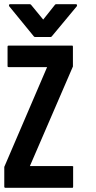

<svg xmlns="http://www.w3.org/2000/svg" viewBox="-36 -896 456 915"><path d="M312.5 -98.6Q312.5 -68.4 312.5 -5.9Q312.5 -3.9 311.5 -2Q310.5 -1 307.6 -1Q201.2 -1 -10.7 -1Q-13.7 -1 -14.6 -2.9Q-15.6 -4.9 -15.6 -5.9Q-15.6 -37.1 -15.6 -98.6Q-15.6 -99.6 -15.6 -99.6Q-15.6 -100.6 -15.6 -100.6Q52.7 -259.8 188.5 -576.2Q127.9 -576.2 4.9 -576.2Q2.9 -576.2 1 -577.1Q0 -579.1 0 -581.1Q0 -612.3 0 -673.8Q0 -675.8 1 -677.7Q2.9 -678.7 4.9 -678.7Q105.5 -678.7 306.6 -678.7Q309.6 -678.7 310.5 -677.7Q311.5 -675.8 311.5 -673.8Q311.5 -642.6 311.5 -581.1Q311.5 -580.1 311.5 -580.1Q311.5 -580.1 311.5 -579.1Q243.2 -420.9 106.4 -104.5Q173.8 -104.5 307.6 -104.5Q310.5 -104.5 311.5 -103.5Q313.5 -101.6 313.5 -99.6Q313.5 -99.6 312.5 -98.6ZM330.1 -866.2Q290 -818.4 210 -721.7Q209 -720.7 208 -720.7Q207 -719.7 206.1 -719.7Q180.7 -719.7 129.9 -719.7Q128.9 -719.7 127.9 -720.7Q127 -720.7 126 -721.7Q86.9 -769.5 7.8 -866.2Q6.8 -868.2 6.8 -870.1Q6.8 -870.1 6.8 -871.1Q6.8 -872.1 6.8 -873Q7.8 -874 8.8 -875Q10.7 -876 11.7 -876Q43.9 -876 106.4 -876Q108.4 -876 109.4 -875Q110.4 -874 111.3 -874Q130.9 -849.6 169.9 -802.7Q188.5 -826.2 226.6 -874Q227.5 -874 228.5 -875Q229.5 -876 230.5 -876Q262.7 -876 326.2 -876Q327.1 -876 329.1 -875Q330.1 -874 331.1 -873Q331.1 -871.1 331.1 -870.1Q331.1 -868.2 330.1 -866.2Z"/></svg>

Font: Typeface
Style: Regular
Weight: 400
Version: Version 1.0